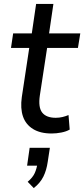

<svg xmlns="http://www.w3.org/2000/svg" viewBox="-20 -671 429 978"><path d="M243 9Q185 9 148 -14Q111 -37 97 -78Q83 -119 91 -176L129 -427H36L47 -501H142L164 -651H252L230 -501H389L377 -427H220L183 -185Q174 -124 195 -97.5Q216 -71 264 -71Q282 -71 298.5 -75Q315 -79 329 -85L335 -11Q318 -1 292.5 4Q267 9 243 9ZM152 287 121 255Q147 233 157 210.5Q167 188 171 161L188 173H118L131 82H234L223 154Q217 196 201 228.5Q185 261 152 287Z"/></svg>

Font: Nunitoga
Style: Medium Italic
Weight: 500
Italic angle: -9°
Designer: Vernon Adams
Foundry: Vernon Adams
Version: Version 1.0